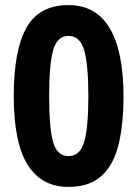

<svg xmlns="http://www.w3.org/2000/svg" viewBox="-20 -722 541 754"><path d="M465 -344Q465 -236 446 -156Q427 -76 379.5 -32Q332 12 249 12Q143 12 88.5 -75Q34 -162 34 -345Q34 -525 84 -613.5Q134 -702 249 -702Q357 -702 411 -611Q465 -520 465 -344ZM173 -345Q173 -220 188.5 -164.5Q204 -109 249 -109Q294 -109 310.5 -164.5Q327 -220 327 -344Q327 -469 310.5 -525Q294 -581 249 -581Q204 -581 188.5 -524Q173 -467 173 -345Z"/></svg>

Font: Noto Sans Kannada Condensed
Style: Bold
Weight: 700
Width: 3
Designer: Jelle Bosma - Monotype Design Team
Foundry: Monotype Imaging Inc.
Version: Version 2.005; ttfautohint (v1.8.4.7-5d5b)